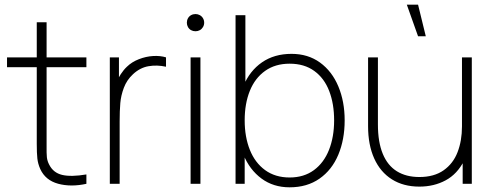

<svg xmlns="http://www.w3.org/2000/svg" viewBox="-20 -785 2105 820"><path d="M152 -63Q142 -85.5 139.5 -108.2Q137 -131 137 -171V-179V-690H179V-179V-162.5Q178.5 -130 180.2 -113.5Q182 -97 190 -82Q207.5 -47 245.5 -38Q283.5 -29 349 -40V0Q283 14.5 228.5 -0.2Q174 -15 152 -63ZM10 -540H349V-498H10Z M449 -540H488V-411L475 -428Q483 -449 495.8 -468.2Q508.5 -487.5 522 -500Q543 -520.5 573.2 -532.2Q603.5 -544 634.2 -545.8Q665 -547.5 689 -540V-500Q650.5 -508.5 614.2 -502.2Q578 -496 548 -468Q521.5 -443.5 509 -410.2Q496.5 -377 493.8 -344.5Q491 -312 491 -266V0H449Z M794 -540H836V0H794ZM778 -688Q778 -698.5 782.8 -707Q787.5 -715.5 796 -720.2Q804.5 -725 815 -725Q825 -725 833.5 -720.2Q842 -715.5 847 -707Q852 -698.5 852 -688Q852 -678 847 -669.5Q842 -661 833.5 -656.2Q825 -651.5 815 -651.5Q804.5 -651.5 796 -656.2Q787.5 -661 782.8 -669.5Q778 -678 778 -688Z M993 -271Q993 -354 1019.8 -418.2Q1046.5 -482.5 1099 -518.8Q1151.5 -555 1225 -555Q1295.5 -555 1346.8 -517.8Q1398 -480.5 1425 -416Q1452 -351.5 1452 -271Q1452 -189 1424.8 -124Q1397.5 -59 1344.5 -22Q1291.5 15 1217 15Q1147.5 15 1096.8 -22.5Q1046 -60 1019.5 -124.8Q993 -189.5 993 -271ZM986 -720H1028V-425H1025V0H986ZM1407 -271Q1407 -341.5 1386 -396.2Q1365 -451 1322.2 -482Q1279.5 -513 1217 -513Q1155.5 -513 1112.2 -482.2Q1069 -451.5 1047 -397Q1025 -342.5 1025 -271Q1025 -200.5 1047 -145.2Q1069 -90 1112.2 -58.5Q1155.5 -27 1217 -27Q1278 -27 1320.8 -58.5Q1363.5 -90 1385.2 -145.2Q1407 -200.5 1407 -271Z M1552 -246V-540H1594V-254Q1594 -178 1614.8 -128Q1635.5 -78 1675 -53.5Q1714.5 -29 1771 -29Q1834 -29 1874.8 -57.8Q1915.5 -86.5 1934.2 -135.2Q1953 -184 1953 -245L1992 -246Q1992 -157.5 1962.5 -99.5Q1933 -41.5 1883.2 -14.8Q1833.5 12 1771 12Q1703 12 1653.8 -19Q1604.5 -50 1578.2 -108.2Q1552 -166.5 1552 -246ZM1956 -110H1953V-540H1995V0H1956ZM1717.5 -765 1765.5 -630H1798.5L1765.5 -765Z"/></svg>

Font: Tap Sans
Style: Regular
Weight: 400
Designer: Tap Payments
Foundry: Tap Payments
Version: Version 1.001;Glyphs 3.1.2 (3151)